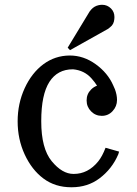

<svg xmlns="http://www.w3.org/2000/svg" viewBox="-20 -770 571 802"><path d="M262.7 -570.8 354.5 -722.2Q356 -724.6 361.3 -730.5Q374 -744.6 392.6 -748.5Q399.9 -750 406.7 -750Q428.2 -750 443.8 -734.4Q458 -720.2 458 -698.7Q458 -694.8 457.5 -689.9Q455.6 -668 440.4 -656.7L432.1 -649.9L272.5 -560.5ZM53.7 -263.2Q53.7 -337.4 83 -401.4Q112.3 -465.3 161.6 -502Q210 -537.6 270.5 -538.1H272Q329.1 -538.1 379.4 -502Q430.2 -465.3 452.6 -414.1L459.5 -398.4L460 -397.5Q468.8 -373.5 468.8 -352.5Q468.8 -325.7 450.2 -305.7Q432.1 -286.1 405.3 -286.1Q378.9 -286.1 360.4 -304.9Q341.8 -323.7 341.8 -350.6Q341.8 -377.4 360.4 -396Q371.6 -407.2 385.3 -412.1Q377 -425.8 362.3 -442.4Q332.5 -476.1 285.2 -480.5H284.2Q220.2 -480.5 186.5 -428.2Q152.3 -375 152.3 -264.6V-262.7Q152.3 -149.9 196 -96.7Q239.7 -43.5 287.1 -43.5H288.1Q347.7 -43.5 390.1 -95.7Q407.2 -116.7 420.9 -152.8L477.5 -136.7Q476.1 -130.4 474.1 -125.5Q448.2 -64.5 395.5 -24.9Q346.2 12.2 279.3 12.2H277.8Q210.4 12.2 161.6 -24.2Q112.8 -60.5 83 -125Q53.7 -188.5 53.7 -263.2Z"/></svg>

Font: Modern Antiqua
Style: Regular
Weight: 500
Version: Version 1.0